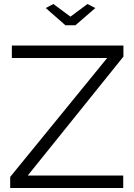

<svg xmlns="http://www.w3.org/2000/svg" viewBox="-20 -937 669 957"><path d="M246.1 -917 331.1 -854 416 -917 455.1 -897 356 -811H306.2L208 -897ZM30.8 -55.2 514.2 -647.9H39.1V-710H595.2V-654.8L118.2 -62H594.2V0H30.8Z"/></svg>

Font: Rawline
Style: Regular
Weight: 400
Designer: Matt McInerney, Pablo Impallari, Rodrigo Fuenzalida
Foundry: Matt McInerney, Pablo Impallari, Rodrigo Fuenzalida
Version: Version 4.020;PS 004.020;hotconv 1.0.88;makeotf.lib2.5.64775